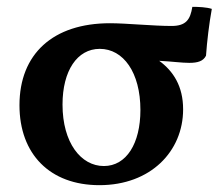

<svg xmlns="http://www.w3.org/2000/svg" viewBox="-20 -533 653 562"><path d="M543 -513C537 -476 525 -457 482 -457C429 -457 349 -465 302 -465C135 -465 37 -375 37 -225C37 -82 126 9 271 9C421 9 516 -90 516 -213C516 -281 487 -325 446 -355C484 -353 512 -349 534 -349C559 -349 575 -354 583 -370C586 -412 592 -463 600 -507C584 -512 562 -513 543 -513ZM284 -47C217 -47 163 -115 163 -227C163 -326 206 -390 272 -390C341 -390 391 -321 391 -211C391 -113 350 -47 284 -47Z"/></svg>

Font: Vollkorn Semibold
Style: Regular
Weight: 600
Designer: Friedrich Althausen
Foundry: Friedrich Althausen
Version: Version 4.015;PS 004.015;hotconv 1.0.88;makeotf.lib2.5.64775